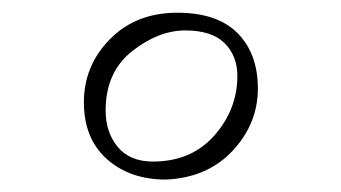

<svg xmlns="http://www.w3.org/2000/svg" viewBox="-20 -443 549 309"><path d="M247 -154Q189 -154 152 -187Q115 -220 115 -278.5Q115 -337 156.5 -379.5Q198 -422 263.5 -422.5Q329 -423 362 -390Q395 -357 395 -300.5Q395 -244 354.5 -200.5Q314 -157 247 -154ZM226 -183Q288 -183 325 -225Q362 -267 362 -321Q362 -353 341.5 -373.5Q321 -394 278 -394Q235 -394 192.5 -360.5Q150 -327 150 -265Q150 -230 169.5 -206.5Q189 -183 226 -183Z"/></svg>

Font: Halant Light
Style: Regular
Weight: 300
Designer: Hitesh Malaviya (Devanagari), Satya Rajpurohit (Latin)
Foundry: Indian Type Foundry
Version: Version 1.101;PS 1.0;hotconv 1.0.78;makeotf.lib2.5.61930; tt